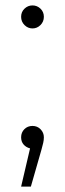

<svg xmlns="http://www.w3.org/2000/svg" viewBox="-20 -546 240 709"><path d="M58 -484Q58 -502 70.5 -514Q83 -526 100 -526Q117 -526 129.5 -514Q142 -502 142 -484Q142 -466 129.5 -453.5Q117 -441 100 -441Q83 -441 70.5 -453.5Q58 -466 58 -484ZM142 -39Q142 -29 139.5 -18Q137 -7 133 7L94 143H58L91 2Q76 -2 67 -12.5Q58 -23 58 -39Q58 -57 70 -69Q82 -81 100 -81Q118 -81 130 -68.5Q142 -56 142 -39Z"/></svg>

Font: Montserrat Atlas Light
Style: Regular
Weight: 300
Designer: Julieta Ulanovsky
Foundry: Julieta Ulanovsky
Version: Version 7.200